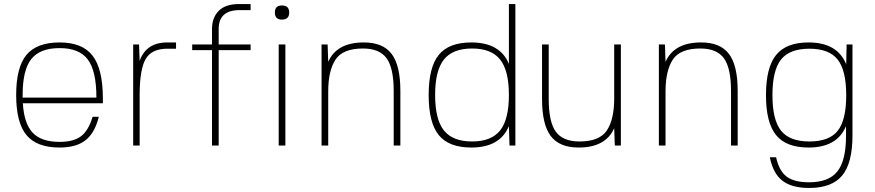

<svg xmlns="http://www.w3.org/2000/svg" viewBox="-20 -720 4328 950"><path d="M93 -209Q99 -109 141.5 -63.5Q184 -18 275 -18Q344 -18 381 -46Q418 -74 438 -142H469Q449 -62 403 -26Q357 10 275 10Q162 10 111 -51.5Q60 -113 60 -250Q60 -387 111 -448.5Q162 -510 275 -510Q388 -510 438.5 -444Q489 -378 489 -232V-209ZM92 -251V-237H457Q457 -369 414.5 -425.5Q372 -482 275 -482Q178 -482 135 -428Q92 -374 92 -251Z M671 -250V0H639V-500H668L671 -419Q703 -510 808 -510H851V-479H808Q730 -479 700.5 -427.5Q671 -376 671 -250Z M1166 -670Q1062 -670 1062 -577V-500H1220V-472H1062V0H1029V-472H931V-500H1029V-577Q1029 -633 1062.5 -666.5Q1096 -700 1162 -700H1220V-670Z M1392 0H1359V-500H1392ZM1375 -693Q1411 -693 1411 -658Q1411 -623 1375 -623Q1340 -623 1340 -658Q1340 -693 1375 -693Z M1601 -500 1604 -414Q1646 -510 1780 -510Q1875 -510 1918 -453Q1961 -396 1961 -270V0H1928V-270Q1928 -383 1893 -431.5Q1858 -480 1776 -480Q1676 -480 1640 -425Q1604 -370 1604 -267V0H1571V-500Z M2312 10Q2201 10 2151 -51.5Q2101 -113 2101 -250Q2101 -387 2151 -448.5Q2201 -510 2312 -510Q2454 -510 2498 -404V-700H2530V0H2501L2498 -96Q2454 10 2312 10ZM2316 -20Q2411 -20 2454.5 -74.5Q2498 -129 2498 -250Q2498 -371 2454.5 -425.5Q2411 -480 2316 -480Q2220 -480 2176.5 -425.5Q2133 -371 2133 -250Q2133 -129 2176.5 -74.5Q2220 -20 2316 -20Z M3022 0 3019 -86Q2977 10 2843 10Q2748 10 2705 -47Q2662 -104 2662 -230V-500H2695V-230Q2695 -117 2730 -68.5Q2765 -20 2847 -20Q2947 -20 2983 -75Q3019 -130 3019 -233V-500H3052V0Z M3270 -500 3273 -414Q3315 -510 3449 -510Q3544 -510 3587 -453Q3630 -396 3630 -270V0H3597V-270Q3597 -383 3562 -431.5Q3527 -480 3445 -480Q3345 -480 3309 -425Q3273 -370 3273 -267V0H3240V-500Z M4166 -96Q4122 10 3981 10Q3870 10 3820 -51.5Q3770 -113 3770 -249Q3770 -386 3820 -448Q3870 -510 3981 -510Q4123 -510 4167 -402L4169 -500H4198V-50Q4198 87 4147 148.5Q4096 210 3984 210Q3897 210 3851 174Q3805 138 3789 58H3820Q3835 126 3872.5 154Q3910 182 3983 182Q4080 182 4123 128.5Q4166 75 4166 -47ZM3985 -479Q3887 -479 3844.5 -425.5Q3802 -372 3802 -249Q3802 -127 3844.5 -73.5Q3887 -20 3985 -20Q4083 -20 4125 -73Q4167 -126 4167 -249Q4167 -372 4124.5 -425.5Q4082 -479 3985 -479Z"/></svg>

Font: Fivo Sans Thin
Style: Regular
Weight: 250
Foundry: Alexander Slobzheninov
Version: 1.0